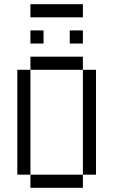

<svg xmlns="http://www.w3.org/2000/svg" viewBox="-20 -895 540 915"><path d="M187.5 -687.5V-750H125V-687.5ZM375 -687.5V-750H312.5V-687.5ZM375 -812.5V-875H125V-812.5ZM125 -62.5V0H375V-62.5ZM125 -62.5Q125 -62.5 125 -562.5H62.5Q62.5 -562.5 62.5 -62.5ZM375 -62.5H437.5Q437.5 -62.5 437.5 -562.5H375Q375 -562.5 375 -62.5ZM125 -562.5H375V-625H125Z"/></svg>

Font: BFUnifontExMono
Style: Regular
Weight: 500
Version: Version 15.0.06